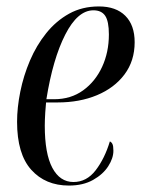

<svg xmlns="http://www.w3.org/2000/svg" viewBox="-20 -566 440 596"><path d="M194 10Q121 10 77 -39Q33 -88 33 -188Q33 -232 43 -281.5Q53 -331 73 -378Q93 -425 123.5 -463Q154 -501 194.5 -523.5Q235 -546 287 -546Q340 -546 369 -517Q398 -488 398 -435Q398 -377 366.5 -335Q335 -293 281 -270.5Q227 -248 159 -248H123Q122 -241 120.5 -217Q119 -193 119 -176Q119 -89 142.5 -45Q166 -1 208 -1Q249 -1 277 -37.5Q305 -74 321 -127Q326 -125 329 -119Q332 -113 332 -98Q332 -75 316 -50Q300 -25 269 -7.5Q238 10 194 10ZM148 -258Q200 -258 238 -285.5Q276 -313 297 -358.5Q318 -404 318 -459Q318 -500 306.5 -517Q295 -534 270 -534Q221 -534 182.5 -458.5Q144 -383 124 -258Z"/></svg>

Font: Noto Serif Display ExtraCondensed
Style: Italic
Weight: 400
Width: 2
Italic angle: -12°
Designer: Monotype Design Team
Foundry: Monotype Imaging Inc.
Version: Version 2.009